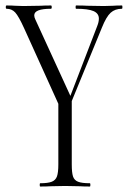

<svg xmlns="http://www.w3.org/2000/svg" viewBox="-20 -406 473 701"><path d="M425 -374Q400 -374 384 -359.5Q368 -345 352 -305L242 -37V194Q242 224 246.5 238Q251 252 265 257.5Q279 263 308 263Q310 263 310 269Q310 275 308 275Q285 275 271 274L218 273L165 274Q151 275 127 275Q125 275 125 269Q125 263 127 263Q155 263 169 257.5Q183 252 188 238Q193 224 193 194V-27L68 -303Q48 -347 35.5 -360.5Q23 -374 4 -374Q1 -374 1 -380Q1 -386 4 -386Q24 -386 35 -385L65 -384L128 -385Q142 -386 166 -386Q169 -386 169 -380Q169 -374 166 -374Q105 -374 105 -350Q105 -343 109 -335L237 -56L335 -311Q341 -326 341 -338Q341 -357 321.5 -365.5Q302 -374 258 -374Q256 -374 256 -380Q256 -386 258 -386Q285 -386 299 -385L359 -384L394 -385Q404 -386 425 -386Q427 -386 427 -380Q427 -374 425 -374Z"/></svg>

Font: Cormorant Garamond Light
Style: Regular
Weight: 300
Designer: Christian Thalmann (Catharsis Fonts)
Version: Version 3.000